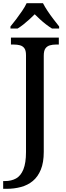

<svg xmlns="http://www.w3.org/2000/svg" viewBox="-33 -951 418 1211"><path d="M-13 240V191H-2Q39 191 68.5 174.5Q98 158 114.5 117.5Q131 77 131 8V-603Q131 -633 120.5 -647Q110 -661 92.5 -665.5Q75 -670 55 -670H36V-714H338V-670H319Q299 -670 281.5 -665Q264 -660 253.5 -645.5Q243 -631 243 -599V7Q243 74 224.5 119Q206 164 174 190.5Q142 217 99 228.5Q56 240 8 240ZM33 -784Q49 -803 68.5 -829Q88 -855 106.5 -882Q125 -909 135 -931H238Q249 -909 267 -882Q285 -855 305 -829Q325 -803 340 -784V-771H295Q277 -782 257.5 -797Q238 -812 219.5 -829Q201 -846 186 -861Q171 -846 152.5 -829Q134 -812 115 -797Q96 -782 78 -771H33Z"/></svg>

Font: ET Text
Style: Regular
Weight: 470
Designer: Monotype Design Team
Foundry: Monotype Imaging Inc.
Version: Version 2.009